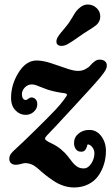

<svg xmlns="http://www.w3.org/2000/svg" viewBox="-20 -723 494 847"><path d="M332.5 -564Q295.9 -538.1 280.5 -529.3Q265.1 -520.5 251 -520.5Q240.2 -520.5 234.1 -526.1Q228 -531.7 229 -541.5Q229 -545.9 230.7 -550.5Q232.4 -555.2 234.4 -558.8Q236.3 -562.5 241 -568.8Q245.6 -575.2 248.8 -578.9Q252 -582.5 259.3 -591.3Q266.6 -600.1 271 -605.5Q284.7 -621.6 297.4 -643.6Q310.1 -665.5 315.4 -672.4Q340.8 -703.1 366.7 -703.1Q389.6 -703.1 406.2 -687.5Q422.9 -671.9 422.4 -648.4Q421.4 -627.9 405.8 -613.3Q395.5 -604.5 370.6 -589.1Q345.7 -573.7 332.5 -564ZM28.8 -291Q28.8 -350.1 62 -403.1Q95.2 -456.1 141.1 -456.1Q168.9 -456.1 204.3 -444.6Q239.7 -433.1 272 -421.6Q304.2 -410.2 324.2 -410.2Q342.3 -410.2 356.9 -418Q371.6 -425.8 379.2 -435.1Q386.7 -444.3 397.2 -452.1Q407.7 -460 418.9 -460Q434.1 -460 442.6 -453.1Q451.2 -446.3 451.2 -434.6Q451.2 -430.7 450.4 -426.5Q449.7 -422.4 447.5 -418.2Q445.3 -414.1 443.8 -410.9Q442.4 -407.7 438.5 -402.6Q434.6 -397.5 432.6 -394.8Q430.7 -392.1 425.8 -386Q420.9 -379.9 418.9 -377.4Q405.8 -360.8 307.1 -253.9Q208.5 -147 188.5 -127Q178.7 -117.2 178.7 -111.3Q178.7 -103.5 205.6 -91.3Q230 -80.1 249 -64.2Q268.1 -48.3 278.8 -34.2Q289.6 -20 299.3 -7.6Q309.1 4.9 321 12.5Q333 20 348.6 20Q368.7 20 382.6 -1.5Q396.5 -22.9 396.5 -46.9Q396.5 -61 387.7 -73Q378.9 -85 368.2 -85.9Q367.2 -85.9 366.7 -85.7Q366.2 -85.4 365.7 -84.5Q365.2 -83.5 365 -82.5Q364.7 -81.5 364.5 -79.8Q364.3 -78.1 363.8 -77.1L362.3 -74.2Q361.3 -70.8 360.6 -68.8Q359.9 -66.9 357.7 -63.7Q355.5 -60.5 353.3 -58.6Q351.1 -56.6 347.2 -55.2Q343.3 -53.7 338.4 -53.7Q322.8 -53.7 314.7 -64.9Q306.6 -76.2 306.6 -91.8Q306.6 -117.2 326.2 -133.5Q345.7 -149.9 374 -149.9Q406.2 -149.9 426.8 -122.3Q447.3 -94.7 447.3 -57.1Q447.3 -26.4 438.5 2Q429.7 30.3 413.1 53.5Q396.5 76.7 368.9 90.3Q341.3 104 306.6 104Q283.7 104 261 96.7Q238.3 89.4 216.6 75Q194.8 60.5 180.2 48.8Q165.5 37.1 145.5 19Q120.1 -3.4 90.8 -3.4Q85 -3.4 72.3 0.2Q59.6 3.9 49.8 3.9Q36.1 3.9 28.6 -3.2Q21 -10.3 21 -21.5Q21 -33.2 26.6 -42.2Q32.2 -51.3 48.3 -65.4Q78.6 -92.8 137.9 -151.1Q197.3 -209.5 227.1 -241.2Q245.6 -261.2 260.5 -281Q275.4 -300.8 275.4 -304.2Q275.4 -310.5 263.7 -312Q226.6 -316.4 191.4 -327.1Q180.7 -330.6 165.5 -336.9Q150.4 -343.3 139.6 -346.9Q128.9 -350.6 121.1 -350.6Q102.5 -350.6 89.6 -337.2Q76.7 -323.7 76.7 -308.1Q76.7 -282.7 94.2 -281.7Q97.2 -281.7 105.5 -287.8Q113.8 -293.9 122.1 -293Q131.8 -291.5 138.2 -283.7Q144.5 -275.9 144.5 -263.2Q144.5 -244.1 129.4 -230.2Q114.3 -216.3 93.3 -216.3Q68.4 -216.3 50.8 -233.9Q28.8 -253.9 28.8 -291Z"/></svg>

Font: Cooper* SemiBold
Style: Italic
Weight: 600
Italic angle: -7°
Designer: Owen Earl
Foundry: indestructible type*
Version: Version 0.001